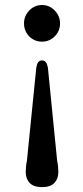

<svg xmlns="http://www.w3.org/2000/svg" viewBox="-20 -606 342 788"><path d="M152.5 162Q118 162 101.8 144.8Q85.5 127.5 85.5 99.5Q85.5 89 86.8 77.2Q88 65.5 90.5 53.5L129 -329Q131.5 -344 137 -351Q142.5 -358 152.5 -358Q162.5 -358 168 -351Q173.5 -344 176.5 -329L214.5 53.5Q217 65.5 218.2 77.2Q219.5 89 219.5 99.5Q219.5 127.5 203.2 144.8Q187 162 152.5 162ZM152.5 -585.5Q173 -585.5 189.8 -575Q206.5 -564.5 216.5 -547.2Q226.5 -530 226.5 -510Q226.5 -489 216.5 -472Q206.5 -455 189.8 -445Q173 -435 152.5 -435Q131.5 -435 114.8 -445Q98 -455 88.2 -472Q78.5 -489 78.5 -510Q78.5 -530 88.2 -547.2Q98 -564.5 114.8 -575Q131.5 -585.5 152.5 -585.5Z"/></svg>

Font: Fraunces 11pt
Style: Regular
Weight: 400
Version: Version 1.000;[b76b70a41]